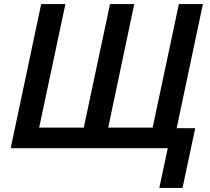

<svg xmlns="http://www.w3.org/2000/svg" viewBox="-20 -734 1042 951"><path d="M769 197 811 0H33L184 -714H304L174 -102H395L525 -714H645L516 -102H736L866 -714H985L855 -99H947L884 197Z"/></svg>

Font: Noto Sans UI Medium
Style: Italic
Weight: 500
Italic angle: -12°
Designer: Monotype Design Team
Foundry: Monotype Imaging Inc.
Version: Version 1.901